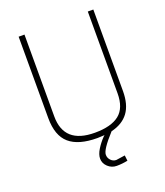

<svg xmlns="http://www.w3.org/2000/svg" viewBox="-160 -807 957 1114"><g transform="rotate(-20 318.5 -250.5)"><path d="M549 -700V-197Q549 -113 513.5 -65Q478 -17 407 0Q367 44 348 72.5Q329 101 329 117Q329 137 343 151.5Q357 166 376 166L431 158L435 192Q401 199 367 199Q336 199 313 177.5Q290 156 290 127Q290 101 309 70.5Q328 40 353 14L361 7Q333 9 317 9Q201 9 144.5 -40Q88 -89 88 -197V-700H124V-195Q124 -25 314 -25Q415 -25 465 -65Q515 -105 515 -195V-700Z"/></g></svg>

Font: Cairo ExtraLight
Style: Regular
Weight: 250
Designer: Mohamed Gaber, the designers of Titillium
Foundry: Kief Type Foundry
Version: Version 2.009; ttfautohint (v1.5.33-1714) -l 8 -r 50 -G 200 